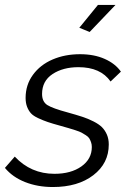

<svg xmlns="http://www.w3.org/2000/svg" viewBox="-40 -750 528 780"><path d="M324.2 -620.1 282.2 -637.2 357.9 -730H429.2ZM-20 -67.9 20 -113.8Q85.4 -43.9 181.2 -43.9Q248.5 -43.9 290.8 -74Q333 -104 333 -152.8Q333 -163.6 329.8 -172.4Q326.7 -181.2 322.8 -187.7Q318.8 -194.3 308.8 -200.7Q298.8 -207 291.3 -211.2Q283.7 -215.3 267.1 -220.7Q250.5 -226.1 239.7 -229.2Q229 -232.4 206.1 -238.8Q172.4 -248 153.8 -254.4Q135.3 -260.7 115.2 -270Q95.2 -279.3 85.7 -289.8Q76.2 -300.3 70.1 -315.9Q64 -331.5 64 -352.1Q64 -405.3 93.8 -446Q123.5 -486.8 173.6 -508.3Q223.6 -529.8 285.2 -529.8Q342.3 -529.8 385.3 -510.7Q428.2 -491.7 451.2 -459L409.2 -418.9Q368.7 -477.1 278.8 -477.1Q215.8 -477.1 173.3 -449Q130.9 -420.9 130.9 -368.2Q130.9 -336.9 152.3 -323.2Q173.8 -309.6 235.8 -293Q271 -283.2 294.2 -275.6Q317.4 -268.1 339.6 -256.8Q361.8 -245.6 374.3 -233.2Q386.7 -220.7 394.3 -203.1Q401.9 -185.5 401.9 -163.1Q401.9 -86.4 339.1 -38.3Q276.4 9.8 174.8 9.8Q112.8 9.8 62 -10.3Q11.2 -30.3 -20 -67.9Z"/></svg>

Font: Rawline
Style: Italic
Weight: 400
Italic angle: -12°
Designer: Matt McInerney, Pablo Impallari, Rodrigo Fuenzalida
Foundry: Matt McInerney, Pablo Impallari, Rodrigo Fuenzalida
Version: Version 4.020;PS 004.020;hotconv 1.0.88;makeotf.lib2.5.64775